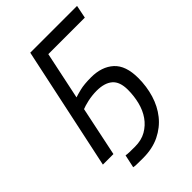

<svg xmlns="http://www.w3.org/2000/svg" viewBox="-241 -801 1030 1030"><g transform="rotate(-45 274.5 -286.0)"><path d="M120 0H40L189 -700H544L529 -626H252L195 -355Q209 -360 241 -368Q273 -376 326 -376Q407 -376 455 -332.5Q503 -289 503 -194Q503 -130 485.5 -72Q468 -14 432.5 30.5Q397 75 343 101.5Q289 128 217 128Q185 128 169 127.5Q153 127 145 125L161 51Q172 53 187.5 53.5Q203 54 230 54Q279 54 314.5 33.5Q350 13 373.5 -20.5Q397 -54 408 -98Q419 -142 419 -189Q419 -250 387.5 -277Q356 -304 296 -304Q279 -304 261.5 -302Q244 -300 228 -296.5Q212 -293 199 -289Q186 -285 179 -282Z"/></g></svg>

Font: PT Sans
Style: Italic
Weight: 400
Italic angle: -12°
Designer: A.Korolkova, O.Umpeleva, V.Yefimov
Foundry: ParaType Ltd
Version: Version 2.003W OFL